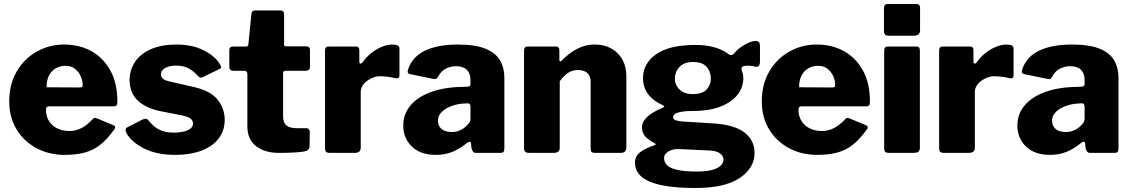

<svg xmlns="http://www.w3.org/2000/svg" viewBox="-20 -762 5645 957"><path d="M209 -216Q209 -182 224.5 -158Q240 -134 266.5 -121.5Q293 -109 326 -109Q356 -109 384 -122.5Q412 -136 444 -170Q448 -174 451 -174.5Q454 -175 463 -172L545 -138Q561 -131 549 -116Q514 -67 478.5 -39.5Q443 -12 400 -1Q357 10 302 10Q224 10 161 -24Q98 -58 62 -118Q26 -178 26 -257Q26 -342 63.5 -406Q101 -470 163.5 -505Q226 -540 299 -540Q377 -540 436.5 -506.5Q496 -473 530.5 -410Q565 -347 565 -257Q565 -245 562.5 -239Q560 -233 548 -232H223Q217 -232 213 -228Q209 -224 209 -216ZM375 -326Q385 -326 388.5 -328.5Q392 -331 392 -340Q392 -359 383 -380.5Q374 -402 355 -418Q336 -434 307 -434Q280 -434 258 -421.5Q236 -409 224 -385Q212 -361 212 -327Z M965 -385Q949 -404 923 -419.5Q897 -435 857 -435Q826 -435 804 -423.5Q782 -412 782 -390Q782 -381 790 -371.5Q798 -362 829 -355L939 -330Q1028 -311 1064 -266Q1100 -221 1100 -165Q1100 -110 1069 -70.5Q1038 -31 982.5 -10.5Q927 10 854 10Q761 10 698 -22Q635 -54 610 -99Q606 -107 606 -114.5Q606 -122 612 -126L690 -166Q702 -171 708 -170Q714 -169 718 -164Q731 -148 747 -133.5Q763 -119 789 -109.5Q815 -100 855 -101Q879 -102 899 -107Q919 -112 930.5 -122Q942 -132 942 -147Q942 -160 931 -170Q920 -180 886 -187L784 -207Q708 -222 667.5 -260Q627 -298 626 -362Q626 -413 653 -453.5Q680 -494 732.5 -517Q785 -540 859 -540Q938 -540 994.5 -511.5Q1051 -483 1074 -445Q1079 -438 1081.5 -430Q1084 -422 1074 -418L992 -378Q983 -374 977 -376Q971 -378 965 -385Z M1403 -409Q1391 -409 1391 -397V-181Q1391 -151 1407.5 -137Q1424 -123 1460 -123H1508Q1515 -123 1519.5 -117.5Q1524 -112 1524 -105L1523 -33Q1523 -12 1497 -7Q1478 -4 1456 -2.5Q1434 -1 1412.5 -0.5Q1391 0 1370 0Q1300 0 1256.5 -33.5Q1213 -67 1213 -131V-392Q1213 -409 1199 -409H1145Q1123 -409 1123 -429V-513Q1123 -530 1143 -530H1207Q1217 -530 1218 -541L1233 -691Q1235 -710 1250 -710H1378Q1396 -710 1396 -690V-541Q1396 -531 1406 -531H1505Q1525 -531 1525 -514V-429Q1525 -409 1502 -409Z M1624 0Q1610 0 1605 -5.5Q1600 -11 1600 -23V-509Q1600 -530 1617 -530H1755Q1771 -530 1771 -512V-454Q1771 -447 1776.5 -445.5Q1782 -444 1787 -451Q1805 -477 1830 -497Q1855 -517 1883 -528.5Q1911 -540 1934 -540Q1971 -540 1971 -521V-387Q1971 -368 1953 -372Q1933 -377 1910.5 -379.5Q1888 -382 1875 -382Q1857 -382 1840 -375.5Q1823 -369 1808.5 -358Q1794 -347 1786 -333Q1778 -319 1778 -305V-26Q1778 0 1748 0H1624Z M2303 -46Q2274 -22 2237 -6Q2200 10 2152 10Q2076 10 2033 -31.5Q1990 -73 1990 -136Q1990 -194 2026.5 -237Q2063 -280 2130 -304Q2197 -328 2289 -329L2310 -330Q2314 -330 2319.5 -332.5Q2325 -335 2325 -344V-363Q2325 -396 2307 -414Q2289 -432 2253 -432Q2228 -432 2203.5 -420.5Q2179 -409 2163 -379Q2159 -372 2155 -369.5Q2151 -367 2138 -369L2022 -393Q2016 -395 2013 -400Q2010 -405 2016 -422Q2040 -484 2103.5 -512Q2167 -540 2262 -540Q2350 -540 2400.5 -519Q2451 -498 2472.5 -461Q2494 -424 2494 -374V-25Q2494 -11 2490 -5.5Q2486 0 2473 0H2352Q2341 0 2335.5 -9.5Q2330 -19 2329 -31L2328 -46Q2325 -65 2303 -46ZM2325 -230Q2325 -248 2310 -247L2294 -246Q2276 -246 2253.5 -240.5Q2231 -235 2210.5 -224.5Q2190 -214 2176.5 -198Q2163 -182 2163 -160Q2163 -134 2181 -119Q2199 -104 2231 -104Q2253 -104 2269.5 -111Q2286 -118 2297 -127Q2309 -137 2317 -147.5Q2325 -158 2325 -171V-230Z M2616 0Q2592 0 2592 -23V-509Q2592 -530 2609 -530H2751Q2768 -530 2768 -512V-464Q2768 -458 2771 -456.5Q2774 -455 2780 -460Q2803 -484 2829 -502Q2855 -520 2883.5 -530Q2912 -540 2944 -540Q3015 -540 3058.5 -496.5Q3102 -453 3102 -380V-27Q3102 0 3074 0H2945Q2933 0 2928.5 -5Q2924 -10 2924 -23V-355Q2924 -383 2907.5 -398Q2891 -413 2861 -413Q2843 -413 2827.5 -407Q2812 -401 2798 -388.5Q2784 -376 2770 -357V-26Q2770 0 2740 0H2616Z M3748 -558Q3756 -558 3762 -552.5Q3768 -547 3768 -534V-455Q3768 -439 3761 -433Q3754 -427 3743 -430Q3732 -433 3719.5 -434Q3707 -435 3697 -434Q3671 -433 3677 -411Q3680 -404 3682.5 -394.5Q3685 -385 3685 -373Q3685 -328 3657 -291Q3629 -254 3573 -231.5Q3517 -209 3435 -209Q3399 -209 3376.5 -205Q3354 -201 3344.5 -194.5Q3335 -188 3335 -179Q3335 -167 3347.5 -162.5Q3360 -158 3387 -156L3535 -147Q3642 -140 3691.5 -101Q3741 -62 3741 0Q3741 76 3666.5 125.5Q3592 175 3447 175Q3295 175 3220 144Q3145 113 3145 49Q3145 15 3173 -5Q3201 -25 3242 -38Q3255 -42 3242 -49Q3217 -61 3198.5 -79.5Q3180 -98 3180 -127Q3180 -149 3194.5 -167Q3209 -185 3232.5 -199.5Q3256 -214 3283 -225Q3288 -227 3290.5 -230Q3293 -233 3285 -237Q3237 -258 3211 -292Q3185 -326 3185 -372Q3185 -446 3251 -492Q3317 -538 3446 -538Q3502 -538 3543.5 -525.5Q3585 -513 3610 -493Q3618 -487 3626 -488Q3634 -489 3639 -495Q3653 -513 3672.5 -527Q3692 -541 3712.5 -549.5Q3733 -558 3748 -558ZM3433 -293Q3481 -293 3502 -316Q3523 -339 3523 -370Q3523 -405 3502 -429Q3481 -453 3433 -453Q3391 -453 3367.5 -429Q3344 -405 3344 -370Q3344 -338 3367.5 -315.5Q3391 -293 3433 -293ZM3364 -19Q3344 -20 3327 -14Q3310 -8 3300 2Q3290 12 3290 26Q3290 47 3305.5 62Q3321 77 3357 85Q3393 93 3456 93Q3520 93 3553 76.5Q3586 60 3586 33Q3586 15 3568 2Q3550 -11 3513 -12Z M3960 -216Q3960 -182 3975.5 -158Q3991 -134 4017.5 -121.5Q4044 -109 4077 -109Q4107 -109 4135 -122.5Q4163 -136 4195 -170Q4199 -174 4202 -174.5Q4205 -175 4214 -172L4296 -138Q4312 -131 4300 -116Q4265 -67 4229.5 -39.5Q4194 -12 4151 -1Q4108 10 4053 10Q3975 10 3912 -24Q3849 -58 3813 -118Q3777 -178 3777 -257Q3777 -342 3814.5 -406Q3852 -470 3914.5 -505Q3977 -540 4050 -540Q4128 -540 4187.5 -506.5Q4247 -473 4281.5 -410Q4316 -347 4316 -257Q4316 -245 4313.5 -239Q4311 -233 4299 -232H3974Q3968 -232 3964 -228Q3960 -224 3960 -216ZM4126 -326Q4136 -326 4139.5 -328.5Q4143 -331 4143 -340Q4143 -359 4134 -380.5Q4125 -402 4106 -418Q4087 -434 4058 -434Q4031 -434 4009 -421.5Q3987 -409 3975 -385Q3963 -361 3963 -327Z M4565 -27Q4565 -12 4558 -6Q4551 0 4535 0H4411Q4397 0 4392 -5.5Q4387 -11 4387 -23V-509Q4387 -530 4405 -530H4548Q4565 -530 4565 -511ZM4566 -611Q4566 -584 4535 -584H4410Q4396 -584 4391 -590Q4386 -596 4386 -608V-720Q4386 -742 4404 -742H4548Q4566 -742 4566 -722Z M4685 0Q4671 0 4666 -5.5Q4661 -11 4661 -23V-509Q4661 -530 4678 -530H4816Q4832 -530 4832 -512V-454Q4832 -447 4837.5 -445.5Q4843 -444 4848 -451Q4866 -477 4891 -497Q4916 -517 4944 -528.5Q4972 -540 4995 -540Q5032 -540 5032 -521V-387Q5032 -368 5014 -372Q4994 -377 4971.5 -379.5Q4949 -382 4936 -382Q4918 -382 4901 -375.5Q4884 -369 4869.5 -358Q4855 -347 4847 -333Q4839 -319 4839 -305V-26Q4839 0 4809 0H4685Z M5364 -46Q5335 -22 5298 -6Q5261 10 5213 10Q5137 10 5094 -31.5Q5051 -73 5051 -136Q5051 -194 5087.5 -237Q5124 -280 5191 -304Q5258 -328 5350 -329L5371 -330Q5375 -330 5380.5 -332.5Q5386 -335 5386 -344V-363Q5386 -396 5368 -414Q5350 -432 5314 -432Q5289 -432 5264.5 -420.5Q5240 -409 5224 -379Q5220 -372 5216 -369.5Q5212 -367 5199 -369L5083 -393Q5077 -395 5074 -400Q5071 -405 5077 -422Q5101 -484 5164.5 -512Q5228 -540 5323 -540Q5411 -540 5461.5 -519Q5512 -498 5533.5 -461Q5555 -424 5555 -374V-25Q5555 -11 5551 -5.5Q5547 0 5534 0H5413Q5402 0 5396.5 -9.5Q5391 -19 5390 -31L5389 -46Q5386 -65 5364 -46ZM5386 -230Q5386 -248 5371 -247L5355 -246Q5337 -246 5314.5 -240.5Q5292 -235 5271.5 -224.5Q5251 -214 5237.5 -198Q5224 -182 5224 -160Q5224 -134 5242 -119Q5260 -104 5292 -104Q5314 -104 5330.5 -111Q5347 -118 5358 -127Q5370 -137 5378 -147.5Q5386 -158 5386 -171V-230Z"/></svg>

Font: Libre Franklin ExtraBold
Style: Regular
Weight: 800
Designer: Pablo Impallari, Rodrigo Fuenzalida, Nhung Nguyen
Foundry: Impallari Type
Version: Version 3.000